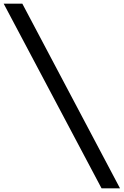

<svg xmlns="http://www.w3.org/2000/svg" viewBox="-45 -770 670 1040"><path d="M-25 -750 505 250H605L76 -750Z"/></svg>

Font: Oakes Medium
Style: Regular
Weight: 500
Designer: Samuel Oakes
Foundry: Samuel Oakes
Version: Version 1.003;PS 001.003;hotconv 1.0.88;makeotf.lib2.5.64775